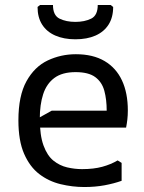

<svg xmlns="http://www.w3.org/2000/svg" viewBox="-20 -740 581 772"><path d="M54 -256Q54 -355 86.5 -413.5Q119 -472 172 -497Q225 -522 285 -522Q354 -522 400.5 -494.5Q447 -467 470.5 -416.5Q494 -366 494 -296Q494 -276 492 -259Q490 -242 487 -227H98V-245L188 -295H409Q409 -340 399.5 -375Q390 -410 363 -430Q336 -450 284 -450Q230 -450 198.5 -426.5Q167 -403 153.5 -361Q140 -319 140 -263Q140 -196 155 -155Q170 -114 195 -94Q220 -74 250 -67Q280 -60 310 -60Q357 -60 391.5 -69.5Q426 -79 453 -95L469 -85V-13Q438 -2 400.5 5Q363 12 319 12Q271 12 223.5 0.5Q176 -11 138 -40Q100 -69 77 -121.5Q54 -174 54 -256ZM283 -582Q237 -582 202.5 -597Q168 -612 149.5 -641Q131 -670 131 -712L141 -720H193Q193 -678 219.5 -665Q246 -652 283 -652Q320 -652 346.5 -665Q373 -678 373 -720H425L435 -712Q435 -670 416.5 -641Q398 -612 364 -597Q330 -582 283 -582Z"/></svg>

Font: AR One Sans
Style: Regular
Weight: 400
Designer: Niteesh Yadav
Foundry: Niteesh Yadav
Version: Version 1.001;gftools[0.9.33]